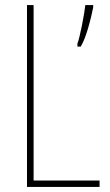

<svg xmlns="http://www.w3.org/2000/svg" viewBox="-20 -785 431 754"><path d="M86 -51H371V-76H112V-765H86ZM346 -756V-765H315C312 -733 293 -634 284 -614V-602H297C319 -637 338 -716 346 -756Z"/></svg>

Font: Noto Sans Tamil UI Condensed Thin
Style: Regular
Weight: 100
Width: 3
Designer: Jelle Bosma - Monotype Design Team
Foundry: Monotype Imaging Inc.
Version: Version 2.004